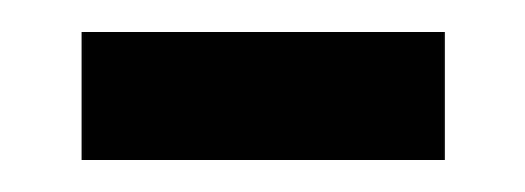

<svg xmlns="http://www.w3.org/2000/svg" viewBox="-20 -329 328 120"><path d="M31 -229H258V-309H31Z"/></svg>

Font: Noto Sans Myanmar UI Condensed
Style: Regular
Weight: 400
Width: 3
Designer: Monotype Design Team
Foundry: Monotype Imaging Inc.
Version: Version 2.103